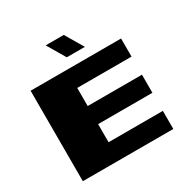

<svg xmlns="http://www.w3.org/2000/svg" viewBox="-150 -786 900 919"><g transform="rotate(-30 300.0 -326.0)"><path d="M50 -500H550V-400H250V-300H550V-200H250V-100H550V0H50ZM221 -652H321L380 -552H280Z"/></g></svg>

Font: Tokeely Brookings
Style: Regular
Weight: 400
Designer: Peter Wiegel
Foundry: Peter Wiegel
Version: Version 2.001